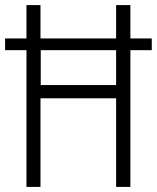

<svg xmlns="http://www.w3.org/2000/svg" viewBox="-21 -734 616 754"><path d="M83 0V-537H-1V-583H83V-714H138V-583H435V-714H491V-583H575V-537H491V0H435V-348H138V0ZM139 -400H435V-537H139Z"/></svg>

Font: Noto Sans Gurmukhi Condensed Light
Style: Regular
Weight: 300
Width: 3
Designer: Jelle Bosma - Monotype Design Team
Foundry: Monotype Imaging Inc.
Version: Version 2.004; ttfautohint (v1.8.4.7-5d5b)